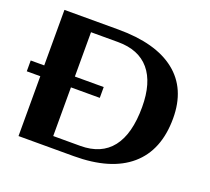

<svg xmlns="http://www.w3.org/2000/svg" viewBox="-122 -851 1094 1001"><g transform="rotate(20 425.5 -350.0)"><path d="M799 -362Q799 -185 691.5 -92.5Q584 0 379 0H73V-332H-2V-392H73V-700H373Q580 -700 689.5 -613.5Q799 -527 799 -362ZM627 -362Q627 -497 567.5 -567.5Q508 -638 393 -638H243V-392H403V-332H243V-62H393Q509 -62 568 -137.5Q627 -213 627 -362Z"/></g></svg>

Font: Fahkwang
Style: Bold
Weight: 700
Designer: Suppakit Chalermlarp | Katatrad Co.,Ltd.
Foundry: Cadson Demak Co.,Ltd.
Version: Version 1.000; ttfautohint (v1.6)